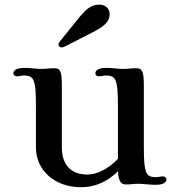

<svg xmlns="http://www.w3.org/2000/svg" viewBox="-20 -782 788 814"><path d="M132.3 -157.2C132.3 -58.1 213.9 11.7 323.2 11.7C390.1 11.7 440.4 -17.1 480 -55.7C482.4 -11.2 495.1 0 512.2 0C522.5 0 532.2 -0.5 541 -1.5C549.3 -2 557.1 -2.9 565.4 -2.9C573.2 -2.9 587.4 -2.4 602.1 -0.5C616.2 1 629.9 1.5 640.1 1.5C675.8 1.5 685.5 -10.7 685.5 -22C685.5 -28.8 679.2 -34.2 669.9 -34.2C665 -34.2 661.1 -33.7 656.7 -32.7C651.9 -31.7 647 -30.8 642.6 -30.8C625 -30.8 607.9 -32.7 600.1 -51.8C591.3 -73.7 589.8 -105 589.8 -168.5V-421.4C589.8 -481.4 582 -492.7 557.6 -492.7C547.4 -492.7 537.6 -492.2 528.8 -491.2C520.5 -490.7 512.7 -489.7 504.4 -489.7C496.6 -489.7 482.4 -490.2 467.8 -492.2C453.6 -493.7 439.9 -494.1 429.7 -494.1C394 -494.1 384.3 -481.9 384.3 -470.7C384.3 -463.9 390.6 -458.5 399.9 -458.5C404.8 -458.5 408.7 -459 413.1 -460C418 -460.9 422.9 -461.9 427.2 -461.9C444.8 -461.9 461.9 -460 469.7 -440.9C478.5 -418.9 480 -387.7 480 -324.2V-108.4C434.1 -61.5 388.2 -42 349.6 -42C286.1 -42 242.2 -78.6 242.2 -156.7V-421.9C242.2 -481.9 234.4 -492.7 210 -492.7C199.7 -492.7 189.9 -492.2 181.2 -491.2C172.9 -490.7 165 -489.7 156.7 -489.7C148.9 -489.7 134.8 -490.2 120.1 -492.2C106 -493.7 92.3 -494.1 82 -494.1C46.4 -494.1 36.6 -481.9 36.6 -470.7C36.6 -463.9 43 -458.5 52.2 -458.5C57.1 -458.5 61 -459 65.4 -460C70.3 -460.9 75.2 -461.9 79.6 -461.9C97.2 -461.9 114.3 -460 122.1 -440.9C130.9 -418.9 132.3 -388.2 132.3 -324.7ZM241.2 -581.1C246.1 -581.1 251 -582.5 262.2 -588.4L378.4 -647.9C435.5 -677.2 444.8 -699.7 444.8 -722.7C444.8 -746.1 425.8 -762.2 402.8 -762.2C376.5 -762.2 355 -756.8 314.5 -706.5L236.3 -609.4C230.5 -602.5 228 -598.1 228 -593.3C228 -587.9 231.9 -581.1 241.2 -581.1Z"/></svg>

Font: Stoke
Style: Light
Weight: 300
Designer: Nicole Fally
Foundry: Nicole Fally
Version: Version 1.001